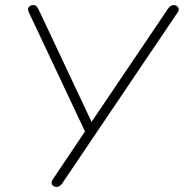

<svg xmlns="http://www.w3.org/2000/svg" viewBox="-20 -731 725 757"><path d="M189 -25 322 -223V-198L93 -684Q90 -691 91 -697Q92 -703 97.5 -707Q103 -711 110 -711Q119 -711 123.5 -706.5Q128 -702 133 -692L346 -240H334L644 -699Q648 -705 654 -708Q660 -711 666 -711Q673 -711 678.5 -706.5Q684 -702 684.5 -695Q685 -688 679 -680L224 -6Q220 0 214 3Q208 6 202 6Q195 6 189.5 1.5Q184 -3 183.5 -10Q183 -17 189 -25Z"/></svg>

Font: SN Pro Thin
Style: Italic
Weight: 200
Italic angle: -9°
Designer: Tobias Whetton
Foundry: Supernotes
Version: Version 1.003;Glyphs 3.3 (3324)